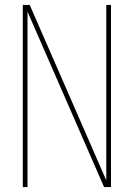

<svg xmlns="http://www.w3.org/2000/svg" viewBox="-20 -755 540 775"><path d="M72 0V-735H100L409 -27V-735H428V0H400L91 -708V0Z"/></svg>

Font: Iosevka Term Curly Thin
Style: Regular
Weight: 100
Designer: Belleve Invis
Foundry: Belleve Invis
Version: Version 32.3.0